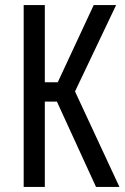

<svg xmlns="http://www.w3.org/2000/svg" viewBox="-20 -734 489 754"><path d="M357 0 192 -360 191 -377 348 -714H436L268 -361V-389L449 0ZM73 0V-714H156V0ZM142 -335V-411H261V-335Z"/></svg>

Font: Noto Sans ExtraCondensed
Style: Regular
Weight: 400
Width: 2
Designer: Monotype Design Team
Foundry: Monotype Imaging Inc.
Version: Version 2.013